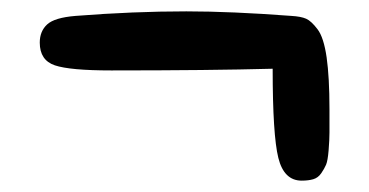

<svg xmlns="http://www.w3.org/2000/svg" viewBox="-20 -439 650 338"><path d="M493 -411Q510 -410 519 -406Q528 -402 539 -387.5Q550 -373 555 -338Q560 -303 560 -247Q560 -218 560 -205.5Q560 -193 558.5 -174.5Q557 -156 554 -149Q551 -142 545.5 -134Q540 -126 531.5 -123.5Q523 -121 511 -121Q480 -121 470 -161Q460 -201 460 -318Q349 -315 176 -315Q103 -315 76.5 -324Q50 -333 50 -364Q50 -384 63 -396Q76 -408 113 -411Q215 -419 308 -419Q387 -419 493 -411Z"/></svg>

Font: Sniglet
Style: Regular
Weight: 400
Designer: Haley Fiege
Foundry: Haley Fiege, Pablo Impallari, Brenda Gallo
Version: Version 2.000